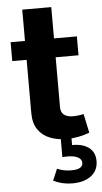

<svg xmlns="http://www.w3.org/2000/svg" viewBox="-61 -716 527 988"><g transform="rotate(-5 203.0 -221.5)"><path d="M405.8 131.3Q405.8 86.9 375 62.7Q344.2 38.6 287.6 38.6V-0.5H232.4V96.7Q239.3 95.7 246.1 95.5Q252.9 95.2 259.8 95.2Q293.5 95.2 312.7 105.5Q332 115.7 332 134.3Q332 168 273.4 168Q231.4 168 199.7 153.3L174.3 212.9Q220.2 235.4 272 235.4Q334 235.4 369.9 207.5Q405.8 179.7 405.8 131.3ZM360.4 -115.2Q346.7 -111.8 332.5 -110.1Q318.4 -108.4 305.7 -108.4Q275.9 -108.4 259.3 -121.1Q242.7 -133.8 242.7 -160.6V-677.7H92.8V-143.6Q92.8 -89.8 116.2 -56.9Q139.6 -23.9 178.2 -9.3Q216.8 5.4 261.7 5.4Q292 5.4 323 -0.5Q354 -6.3 381.3 -17.1ZM18.6 -418.5H360.8V-516.1H18.6Z"/></g></svg>

Font: Estedad-FD-VF Thin
Style: Regular
Weight: 100
Designer: Amin Abedi
Version: Version 5.0